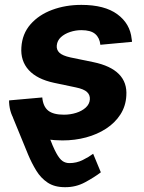

<svg xmlns="http://www.w3.org/2000/svg" viewBox="-20 -570 597 794"><path d="M133.3 -139.6Q162.1 -59.6 180.7 -10.7Q199.2 38.1 212.6 62.7Q226.1 87.4 238.5 95.9Q251 104.5 267.1 104.5Q296.4 104.5 322 91.8Q347.7 79.1 365.2 65.9L397 142.6Q370.1 163.1 331.8 183.8Q293.5 204.6 248.5 204.1Q205.6 204.1 177.2 185.3Q148.9 166.5 130.1 135.7Q111.3 105 96.7 70.3L33.2 -84.5ZM238.3 10.7Q171.9 10.7 123.3 -8.3Q74.7 -27.3 47.4 -62.7Q20 -98.1 17.6 -147Q17.6 -148.9 17.6 -150.9Q17.6 -152.8 17.6 -154.8L154.8 -167Q158.2 -129.4 179.4 -112.5Q200.7 -95.7 244.1 -95.7Q271 -95.7 294.9 -103.3Q318.8 -110.8 334.5 -125Q350.1 -139.2 351.6 -158.7Q353 -177.2 339.8 -189.5Q326.7 -201.7 293.9 -208.5L203.6 -227.5Q132.8 -242.7 98.6 -280.5Q64.5 -318.4 68.4 -374Q71.8 -430.2 106.2 -469.5Q140.6 -508.8 195.8 -529.3Q251 -549.8 316.4 -549.8Q412.6 -549.8 465.3 -511Q518.1 -472.2 524.4 -409.2Q524.9 -406.2 525.4 -403.1Q525.9 -399.9 525.9 -397L395 -384.8Q392.1 -413.6 373.8 -429.4Q355.5 -445.3 316.4 -445.3Q292.5 -445.3 269.8 -437.7Q247.1 -430.2 231.9 -416.3Q216.8 -402.3 214.8 -382.3Q212.9 -364.3 225.6 -352.1Q238.3 -339.8 271.5 -332.5L366.2 -313Q437.5 -298.3 471.9 -263.4Q506.3 -228.5 502.4 -173.8Q500 -130.9 477.8 -96.4Q455.6 -62 418.9 -38.1Q382.3 -14.2 335.9 -1.7Q289.6 10.7 238.3 10.7Z"/></svg>

Font: Inter 16pt
Style: Bold Italic
Weight: 700
Italic angle: -9.3988°
Version: Version 4.001;git-66647c0bb